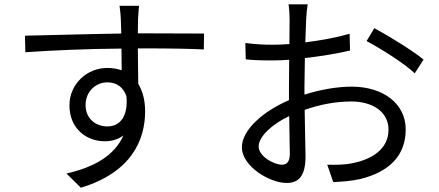

<svg xmlns="http://www.w3.org/2000/svg" viewBox="-20 -819 2040 893"><path d="M568 -372C577 -278 538 -231 480 -231C424 -231 378 -268 378 -330C378 -395 427 -436 479 -436C519 -436 552 -417 568 -372ZM96 -653 98 -576C223 -585 393 -592 545 -593L546 -492C526 -499 504 -503 479 -503C384 -503 303 -428 303 -329C303 -220 383 -162 467 -162C501 -162 530 -171 554 -189C514 -98 422 -42 289 -12L356 54C589 -16 655 -166 655 -301C655 -351 644 -395 623 -429L621 -594H635C781 -594 872 -592 928 -589L929 -663C881 -663 758 -664 636 -664H621L622 -729C623 -742 625 -781 627 -792H536C537 -784 541 -755 542 -729L544 -663C395 -661 207 -655 96 -653Z M1721 -688 1685 -628C1749 -594 1860 -525 1909 -478L1950 -542C1901 -582 1792 -650 1721 -688ZM1325 -279 1328 -102C1328 -69 1315 -53 1292 -53C1253 -53 1183 -92 1183 -138C1183 -183 1244 -241 1325 -279ZM1121 -619 1123 -543C1157 -539 1194 -538 1251 -538C1272 -538 1297 -539 1325 -541L1324 -410V-353C1209 -304 1105 -217 1105 -134C1105 -45 1235 32 1313 32C1367 32 1401 2 1401 -91L1397 -308C1469 -333 1540 -347 1615 -347C1710 -347 1787 -301 1787 -216C1787 -124 1707 -77 1619 -60C1582 -52 1539 -52 1502 -53L1530 28C1565 26 1609 24 1654 14C1791 -19 1867 -96 1867 -217C1867 -337 1762 -416 1616 -416C1550 -416 1472 -403 1396 -379V-414L1398 -549C1471 -557 1549 -570 1608 -584L1606 -662C1549 -645 1473 -631 1400 -622L1404 -730C1405 -753 1408 -781 1411 -799H1322C1325 -782 1327 -748 1327 -728L1326 -614C1298 -612 1272 -611 1249 -611C1212 -611 1176 -612 1121 -619Z"/></svg>

Font: Noto Sans Mono CJK HK
Style: Regular
Weight: 400
Designer: Ryoko NISHIZUKA 西塚涼子 (kana, bopomofo & ideographs); Paul D. Hunt (Latin, Greek & Cyrillic); Sandoll Communications 산돌커뮤니
Foundry: Adobe
Version: Version 2.004;hotconv 1.0.118;makeotfexe 2.5.65603